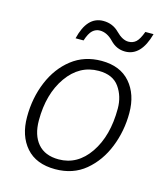

<svg xmlns="http://www.w3.org/2000/svg" viewBox="-110 -811 784 905"><g transform="rotate(15 282.0 -358.5)"><path d="M243 9Q330 9 390 -41Q450 -91 481.5 -170Q513 -249 513 -337Q513 -428 464 -484.5Q415 -541 324 -541Q240 -541 179 -493.5Q118 -446 85 -367Q52 -288 52 -195Q52 -103 101 -47Q150 9 243 9ZM247 -40Q180 -40 145 -81Q110 -122 110 -194Q110 -323 169.5 -407.5Q229 -492 323 -492Q392 -492 423.5 -447.5Q455 -403 455 -343Q455 -210 397 -125Q339 -40 247 -40ZM177 -612H216Q228 -649 243.5 -663Q259 -677 279 -677Q314 -677 345 -644.5Q376 -612 418 -612Q496 -612 527 -726H487Q473 -688 458 -674.5Q443 -661 421 -661Q392 -661 360.5 -693Q329 -725 283 -725Q204 -725 177 -612Z"/></g></svg>

Font: Noto Sans UI Light
Style: Italic
Weight: 300
Italic angle: -12°
Designer: Monotype Design Team
Foundry: Monotype Imaging Inc.
Version: Version 1.901